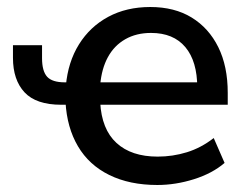

<svg xmlns="http://www.w3.org/2000/svg" viewBox="-20 -519 696 548"><path d="M429 9Q350 9 292 -19.5Q234 -48 202.5 -101.5Q171 -155 167 -228L179 -220H155Q83 -220 50 -255.5Q17 -291 17 -354V-390H100V-353Q100 -316 114.5 -300Q129 -284 165 -284H177L168 -274Q174 -342 205.5 -392.5Q237 -443 289 -471Q341 -499 409 -499Q478 -499 527 -469Q576 -439 603 -384.5Q630 -330 630 -254V-220H259L266 -227Q270 -150 312.5 -111Q355 -72 430 -72Q473 -72 513.5 -84.5Q554 -97 590 -125L621 -54Q586 -24 533.5 -7.5Q481 9 429 9ZM411 -425Q369 -425 337.5 -407Q306 -389 288 -356Q270 -323 266 -277L258 -284H559L543 -269Q543 -344 509 -384.5Q475 -425 411 -425Z"/></svg>

Font: Nunito Sans 11pt SemiBold
Style: Regular
Weight: 600
Version: Version 3.101;gftools[0.9.27]